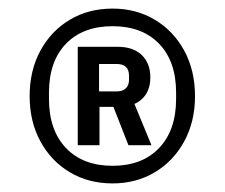

<svg xmlns="http://www.w3.org/2000/svg" viewBox="-20 -720 524 447"><path d="M242 -293Q186 -293 142.5 -319Q99 -345 74 -391Q49 -437 49 -496Q49 -556 74 -602Q99 -648 142.5 -674Q186 -700 242 -700Q297 -700 340.5 -674Q384 -648 409 -602Q434 -556 434 -496Q434 -437 409 -391Q384 -345 340.5 -319Q297 -293 242 -293ZM279 -382 237.2 -488.6 286.2 -494.4 332.6 -382ZM242 -334Q311 -334 350.5 -375.5Q390 -417 390 -490V-504Q390 -577 350.5 -618Q311 -659 242 -659Q173 -659 133.5 -618Q94 -577 94 -504V-490Q94 -417 133.5 -375.5Q173 -334 242 -334ZM161 -382V-611H254.6Q290 -611 310 -591.9Q330 -572.8 330 -539.8Q330 -507.6 310.4 -489.4Q290.8 -471.2 255.8 -471.2H211.6V-382ZM210.6 -507.2H251.8Q266 -507.2 273.2 -514.6Q280.4 -522 280.4 -534.4V-543.4Q280.4 -571 251.8 -571H210.6Z"/></svg>

Font: Mozilla Headline ExtraLight
Style: Regular
Weight: 200
Designer: Studio DRAMA
Foundry: Studio DRAMA
Version: Version 1.000